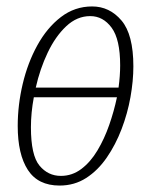

<svg xmlns="http://www.w3.org/2000/svg" viewBox="-20 -566 464 596"><path d="M165 10Q98 10 66.5 -38.5Q35 -87 35 -175Q35 -240 50.5 -305.5Q66 -371 96 -425.5Q126 -480 169 -513Q212 -546 266 -546Q320 -546 357 -502.5Q394 -459 394 -360Q394 -315 385 -264.5Q376 -214 357.5 -165.5Q339 -117 311.5 -77Q284 -37 247.5 -13.5Q211 10 165 10ZM260 -516Q219 -516 185.5 -484.5Q152 -453 128 -402.5Q104 -352 91 -294H348Q353 -331 353 -363Q353 -444 326.5 -480Q300 -516 260 -516ZM169 -20Q204 -20 232.5 -41.5Q261 -63 282.5 -99Q304 -135 319 -178Q334 -221 343 -264H85Q76 -216 76 -171Q76 -84 102.5 -52Q129 -20 169 -20Z"/></svg>

Font: Noto Serif ExtraCondensed ExtraLight
Style: Italic
Weight: 200
Width: 2
Italic angle: -12°
Designer: Monotype Design Team
Foundry: Monotype Imaging Inc.
Version: Version 2.014; ttfautohint (v1.8.4.7-5d5b)